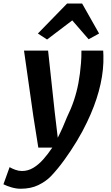

<svg xmlns="http://www.w3.org/2000/svg" viewBox="-89 -852 645 1120"><path d="M31 249Q6 249 -21 241.2Q-48 233.5 -69 223L-33 123Q-19 131.5 0.5 138.5Q20 145.5 39 145.5Q74.5 145.5 105.2 127Q136 108.5 163.5 77.5Q191 46.5 216 9H134.5L105.5 -174L51 -557H191.5L230 -200L248 -48.5Q263.5 -79 276.8 -109Q290 -139 301.5 -168Q326 -218 342.2 -266.5Q358.5 -315 368.5 -368Q378.5 -421 383.5 -484Q385 -499 385.5 -518.8Q386 -538.5 386 -557H513Q514 -547 514.2 -528Q514.5 -509 514 -487Q511 -407 487.2 -319.8Q463.5 -232.5 418 -138Q393 -85 358.5 -28Q324 29 285.5 82Q247 135 208.5 175.5Q179 206 135 227.5Q91 249 31 249ZM185.5 -621.5 132 -656.5 302.5 -831.5H390L489 -656.5L428 -623L332.5 -733Z"/></svg>

Font: Merriweather Sans SemiBold
Style: Italic
Weight: 600
Italic angle: -7.5°
Designer: Eben Sorkin
Foundry: Eben Sorkin
Version: Version 2.001